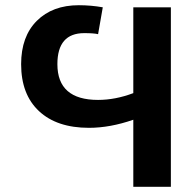

<svg xmlns="http://www.w3.org/2000/svg" viewBox="-20 -716 743 736"><path d="M200 -470Q200 -333 356 -333Q422 -333 491 -359V-688H635V0H491V-257Q402 -226 321 -226Q198 -226 129.5 -290Q61 -354 61 -470Q61 -576 121 -636Q181 -696 282 -696Q329 -696 374 -688L356 -585Q340 -589 303 -589Q200 -589 200 -470Z"/></svg>

Font: Libra Sans
Style: Bold
Weight: 700
Foundry: Context Ltd
Version: Version 1.000